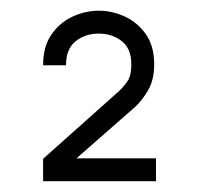

<svg xmlns="http://www.w3.org/2000/svg" viewBox="-20 -787 377 355"><path d="M59.7 -452H268.4V-494.3H121.5L230.3 -589.7Q243.6 -602.2 254.3 -621.1Q265.1 -640 265.1 -668.3Q265.1 -701.8 249.7 -723.7Q234.3 -745.6 210.8 -756.4Q187.4 -767.2 162.5 -767.2Q137.5 -767.2 113.8 -756.1Q90.1 -745.1 74.9 -722.8Q59.7 -700.6 59.7 -666.3H102Q102 -696.4 119.7 -710.6Q137.4 -724.9 162.5 -724.9Q187 -724.9 204.9 -711.1Q222.8 -697.3 222.8 -668.3Q222.8 -649.2 217.4 -639.8Q212 -630.4 201 -619.4L59.7 -493.4Z"/></svg>

Font: Estedad-VF-FD Black
Style: Regular
Weight: 900
Designer: Amin Abedi
Version: Version 4.000